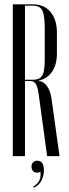

<svg xmlns="http://www.w3.org/2000/svg" viewBox="-20 -719 319 884"><path d="M132 -699Q183 -699 212.5 -664Q242 -629 242 -569V-473Q242 -421 219.5 -388.5Q197 -356 158 -348V-346Q180 -345 196 -323Q212 -301 217 -266L254 0H197L158 -286Q153 -320 144.5 -333Q136 -346 119 -346H95V0H39V-699ZM186 -587Q186 -646 175.5 -669.5Q165 -693 131 -693H95V-352H132Q149 -352 159.5 -357Q170 -362 176 -374Q182 -386 184 -406Q186 -426 186 -455ZM166 71Q161 76 150 76Q139 76 132 68Q125 60 125 48Q125 36 132.5 28.5Q140 21 152 21Q182 21 182 65Q182 92 170 114Q158 136 135 145L133 140Q173 117 166 71Z"/></svg>

Font: Moniqa Cond Display
Style: Regular
Weight: 400
Width: 3
Designer: Rajesh Rajput
Foundry: Rajesh Rajput
Version: Version 1.000